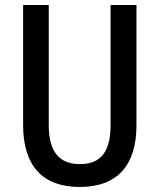

<svg xmlns="http://www.w3.org/2000/svg" viewBox="-20 -734 634 764"><path d="M523 -236V-714H420V-237C420 -131 382 -81 298 -81C217 -81 174 -129 174 -236V-714H72V-236C72 -74 150 10 297 10C447 10 523 -76 523 -236Z"/></svg>

Font: Noto Sans Myanmar UI Condensed Medium
Style: Regular
Weight: 500
Width: 3
Designer: Monotype Design Team
Foundry: Monotype Imaging Inc.
Version: Version 2.103